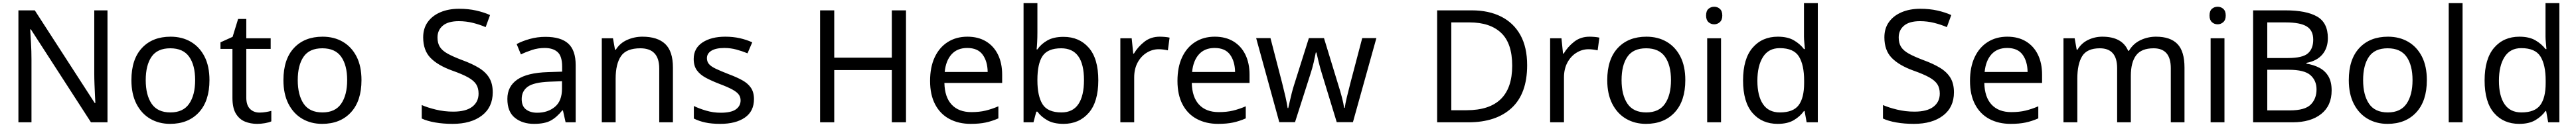

<svg xmlns="http://www.w3.org/2000/svg" viewBox="-20 -780 16368 810"><path d="M663 0H558L176 -593H172Q174 -558 177 -506Q180 -454 180 -399V0H97V-714H201L582 -123H586Q585 -139 583.5 -171Q582 -203 580.5 -241Q579 -279 579 -311V-714H663Z M1311 -269Q1311 -136 1243.5 -63Q1176 10 1061 10Q990 10 934.5 -22.5Q879 -55 847 -117.5Q815 -180 815 -269Q815 -402 882 -474Q949 -546 1064 -546Q1137 -546 1192.5 -513.5Q1248 -481 1279.5 -419.5Q1311 -358 1311 -269ZM906 -269Q906 -174 943.5 -118.5Q981 -63 1063 -63Q1144 -63 1182 -118.5Q1220 -174 1220 -269Q1220 -364 1182 -418Q1144 -472 1062 -472Q980 -472 943 -418Q906 -364 906 -269Z M1629 -62Q1649 -62 1670 -65.5Q1691 -69 1704 -73V-6Q1690 1 1664 5.5Q1638 10 1614 10Q1572 10 1536.5 -4.5Q1501 -19 1479 -55Q1457 -91 1457 -156V-468H1381V-510L1458 -545L1493 -659H1545V-536H1700V-468H1545V-158Q1545 -109 1568.5 -85.5Q1592 -62 1629 -62Z M2277 -269Q2277 -136 2209.5 -63Q2142 10 2027 10Q1956 10 1900.5 -22.5Q1845 -55 1813 -117.5Q1781 -180 1781 -269Q1781 -402 1848 -474Q1915 -546 2030 -546Q2103 -546 2158.5 -513.5Q2214 -481 2245.5 -419.5Q2277 -358 2277 -269ZM1872 -269Q1872 -174 1909.5 -118.5Q1947 -63 2029 -63Q2110 -63 2148 -118.5Q2186 -174 2186 -269Q2186 -364 2148 -418Q2110 -472 2028 -472Q1946 -472 1909 -418Q1872 -364 1872 -269Z M3111 -191Q3111 -96 3042 -43Q2973 10 2856 10Q2796 10 2745 1Q2694 -8 2660 -24V-110Q2696 -94 2749.5 -81Q2803 -68 2860 -68Q2940 -68 2980.5 -99Q3021 -130 3021 -183Q3021 -218 3006 -242Q2991 -266 2954.5 -286.5Q2918 -307 2853 -330Q2762 -363 2715.5 -411Q2669 -459 2669 -542Q2669 -599 2698 -639.5Q2727 -680 2778.5 -702Q2830 -724 2897 -724Q2956 -724 3005 -713Q3054 -702 3094 -684L3066 -607Q3029 -623 2985.5 -634Q2942 -645 2895 -645Q2828 -645 2794 -616.5Q2760 -588 2760 -541Q2760 -505 2775 -481Q2790 -457 2824 -438Q2858 -419 2916 -397Q2979 -374 3022.5 -347.5Q3066 -321 3088.5 -284Q3111 -247 3111 -191Z M3446 -545Q3544 -545 3591 -502Q3638 -459 3638 -365V0H3574L3557 -76H3553Q3518 -32 3479.5 -11Q3441 10 3373 10Q3300 10 3252 -28.5Q3204 -67 3204 -149Q3204 -229 3267 -272.5Q3330 -316 3461 -320L3552 -323V-355Q3552 -422 3523 -448Q3494 -474 3441 -474Q3399 -474 3361 -461.5Q3323 -449 3290 -433L3263 -499Q3298 -518 3346 -531.5Q3394 -545 3446 -545ZM3472 -259Q3372 -255 3333.5 -227Q3295 -199 3295 -148Q3295 -103 3322.5 -82Q3350 -61 3393 -61Q3461 -61 3506 -98.5Q3551 -136 3551 -214V-262Z M4062 -546Q4158 -546 4207 -499.5Q4256 -453 4256 -349V0H4169V-343Q4169 -472 4049 -472Q3960 -472 3926 -422Q3892 -372 3892 -278V0H3804V-536H3875L3888 -463H3893Q3919 -505 3965 -525.5Q4011 -546 4062 -546Z M4771 -148Q4771 -70 4713 -30Q4655 10 4557 10Q4501 10 4460.5 1Q4420 -8 4389 -24V-104Q4421 -88 4466.5 -74.5Q4512 -61 4559 -61Q4626 -61 4656 -82.5Q4686 -104 4686 -140Q4686 -160 4675 -176Q4664 -192 4635.5 -208Q4607 -224 4554 -244Q4502 -264 4465 -284Q4428 -304 4408 -332Q4388 -360 4388 -404Q4388 -472 4443.5 -509Q4499 -546 4589 -546Q4638 -546 4680.5 -536.5Q4723 -527 4760 -510L4730 -440Q4696 -454 4659 -464Q4622 -474 4583 -474Q4529 -474 4500.5 -456.5Q4472 -439 4472 -409Q4472 -387 4485 -371.5Q4498 -356 4528.5 -341.5Q4559 -327 4610 -307Q4661 -288 4697 -268Q4733 -248 4752 -219.5Q4771 -191 4771 -148Z M5737 0H5647V-333H5281V0H5191V-714H5281V-412H5647V-714H5737Z M6127 -546Q6196 -546 6245.5 -516Q6295 -486 6321.5 -431.5Q6348 -377 6348 -304V-251H5981Q5983 -160 6027.5 -112.5Q6072 -65 6152 -65Q6203 -65 6242.5 -74.5Q6282 -84 6324 -102V-25Q6283 -7 6243 1.5Q6203 10 6148 10Q6072 10 6013.5 -21Q5955 -52 5922.5 -113.5Q5890 -175 5890 -264Q5890 -352 5919.5 -415Q5949 -478 6002.5 -512Q6056 -546 6127 -546ZM6126 -474Q6063 -474 6026.5 -433.5Q5990 -393 5983 -321H6256Q6255 -389 6224 -431.5Q6193 -474 6126 -474Z M6572 -575Q6572 -541 6570.5 -511.5Q6569 -482 6567 -465H6572Q6595 -499 6635 -522Q6675 -545 6738 -545Q6838 -545 6898.5 -475.5Q6959 -406 6959 -268Q6959 -130 6898 -60Q6837 10 6738 10Q6675 10 6635 -13Q6595 -36 6572 -68H6565L6547 0H6484V-760H6572ZM6723 -472Q6638 -472 6605 -423Q6572 -374 6572 -271V-267Q6572 -168 6604.5 -115.5Q6637 -63 6725 -63Q6797 -63 6832.5 -116Q6868 -169 6868 -269Q6868 -472 6723 -472Z M7349 -546Q7364 -546 7381.5 -544.5Q7399 -543 7412 -540L7401 -459Q7388 -462 7372.5 -464Q7357 -466 7343 -466Q7302 -466 7266 -443.5Q7230 -421 7208.5 -380.5Q7187 -340 7187 -286V0H7099V-536H7171L7181 -438H7185Q7211 -482 7252 -514Q7293 -546 7349 -546Z M7699 -546Q7768 -546 7817.5 -516Q7867 -486 7893.5 -431.5Q7920 -377 7920 -304V-251H7553Q7555 -160 7599.5 -112.5Q7644 -65 7724 -65Q7775 -65 7814.5 -74.5Q7854 -84 7896 -102V-25Q7855 -7 7815 1.5Q7775 10 7720 10Q7644 10 7585.5 -21Q7527 -52 7494.5 -113.5Q7462 -175 7462 -264Q7462 -352 7491.5 -415Q7521 -478 7574.5 -512Q7628 -546 7699 -546ZM7698 -474Q7635 -474 7598.5 -433.5Q7562 -393 7555 -321H7828Q7827 -389 7796 -431.5Q7765 -474 7698 -474Z M8382 -303Q8369 -344 8359.5 -383.5Q8350 -423 8345 -445H8341Q8337 -423 8328 -383.5Q8319 -344 8305 -302L8209 -1H8109L7962 -537H8053L8127 -251Q8138 -208 8148 -164Q8158 -120 8162 -91H8166Q8170 -108 8175.5 -133Q8181 -158 8188 -185.5Q8195 -213 8202 -235L8297 -537H8393L8485 -235Q8496 -201 8506.5 -161Q8517 -121 8521 -92H8525Q8528 -117 8538.5 -161Q8549 -205 8561 -251L8636 -537H8726L8577 -1H8474Z M9684 -364Q9684 -183 9585.5 -91.5Q9487 0 9311 0H9112V-714H9332Q9440 -714 9519 -674Q9598 -634 9641 -556.5Q9684 -479 9684 -364ZM9589 -361Q9589 -504 9518.5 -570.5Q9448 -637 9319 -637H9202V-77H9299Q9589 -77 9589 -361Z M10080 -546Q10095 -546 10112.5 -544.5Q10130 -543 10143 -540L10132 -459Q10119 -462 10103.5 -464Q10088 -466 10074 -466Q10033 -466 9997 -443.5Q9961 -421 9939.5 -380.5Q9918 -340 9918 -286V0H9830V-536H9902L9912 -438H9916Q9942 -482 9983 -514Q10024 -546 10080 -546Z M10689 -269Q10689 -136 10621.5 -63Q10554 10 10439 10Q10368 10 10312.5 -22.5Q10257 -55 10225 -117.5Q10193 -180 10193 -269Q10193 -402 10260 -474Q10327 -546 10442 -546Q10515 -546 10570.5 -513.5Q10626 -481 10657.5 -419.5Q10689 -358 10689 -269ZM10284 -269Q10284 -174 10321.5 -118.5Q10359 -63 10441 -63Q10522 -63 10560 -118.5Q10598 -174 10598 -269Q10598 -364 10560 -418Q10522 -472 10440 -472Q10358 -472 10321 -418Q10284 -364 10284 -269Z M10873 -737Q10893 -737 10908.5 -723.5Q10924 -710 10924 -681Q10924 -653 10908.5 -639Q10893 -625 10873 -625Q10851 -625 10836 -639Q10821 -653 10821 -681Q10821 -710 10836 -723.5Q10851 -737 10873 -737ZM10916 -536V0H10828V-536Z M11276 10Q11176 10 11116 -59.5Q11056 -129 11056 -267Q11056 -405 11116.5 -475.5Q11177 -546 11277 -546Q11339 -546 11378.5 -523Q11418 -500 11443 -467H11449Q11448 -480 11445.5 -505.5Q11443 -531 11443 -546V-760H11531V0H11460L11447 -72H11443Q11419 -38 11379 -14Q11339 10 11276 10ZM11290 -63Q11375 -63 11409.5 -109.5Q11444 -156 11444 -250V-266Q11444 -366 11411 -419.5Q11378 -473 11289 -473Q11218 -473 11182.5 -416.5Q11147 -360 11147 -265Q11147 -169 11182.5 -116Q11218 -63 11290 -63Z M12396 -191Q12396 -96 12327 -43Q12258 10 12141 10Q12081 10 12030 1Q11979 -8 11945 -24V-110Q11981 -94 12034.5 -81Q12088 -68 12145 -68Q12225 -68 12265.5 -99Q12306 -130 12306 -183Q12306 -218 12291 -242Q12276 -266 12239.5 -286.5Q12203 -307 12138 -330Q12047 -363 12000.5 -411Q11954 -459 11954 -542Q11954 -599 11983 -639.5Q12012 -680 12063.5 -702Q12115 -724 12182 -724Q12241 -724 12290 -713Q12339 -702 12379 -684L12351 -607Q12314 -623 12270.5 -634Q12227 -645 12180 -645Q12113 -645 12079 -616.5Q12045 -588 12045 -541Q12045 -505 12060 -481Q12075 -457 12109 -438Q12143 -419 12201 -397Q12264 -374 12307.5 -347.5Q12351 -321 12373.5 -284Q12396 -247 12396 -191Z M12735 -546Q12804 -546 12853.5 -516Q12903 -486 12929.5 -431.5Q12956 -377 12956 -304V-251H12589Q12591 -160 12635.5 -112.5Q12680 -65 12760 -65Q12811 -65 12850.5 -74.5Q12890 -84 12932 -102V-25Q12891 -7 12851 1.5Q12811 10 12756 10Q12680 10 12621.5 -21Q12563 -52 12530.5 -113.5Q12498 -175 12498 -264Q12498 -352 12527.5 -415Q12557 -478 12610.5 -512Q12664 -546 12735 -546ZM12734 -474Q12671 -474 12634.5 -433.5Q12598 -393 12591 -321H12864Q12863 -389 12832 -431.5Q12801 -474 12734 -474Z M13680 -546Q13771 -546 13816 -499.5Q13861 -453 13861 -349V0H13774V-345Q13774 -472 13665 -472Q13587 -472 13553.5 -427Q13520 -382 13520 -296V0H13433V-345Q13433 -472 13323 -472Q13242 -472 13211 -422Q13180 -372 13180 -278V0H13092V-536H13163L13176 -463H13181Q13206 -505 13248.5 -525.5Q13291 -546 13339 -546Q13465 -546 13503 -456H13508Q13535 -502 13581.5 -524Q13628 -546 13680 -546Z M14072 -737Q14092 -737 14107.5 -723.5Q14123 -710 14123 -681Q14123 -653 14107.5 -639Q14092 -625 14072 -625Q14050 -625 14035 -639Q14020 -653 14020 -681Q14020 -710 14035 -723.5Q14050 -737 14072 -737ZM14115 -536V0H14027V-536Z M14501 -714Q14635 -714 14703.5 -674.5Q14772 -635 14772 -537Q14772 -474 14737 -432.5Q14702 -391 14636 -379V-374Q14681 -367 14717.5 -348Q14754 -329 14775 -294Q14796 -259 14796 -203Q14796 -106 14729.5 -53Q14663 0 14548 0H14297V-714ZM14519 -410Q14611 -410 14645 -439.5Q14679 -469 14679 -527Q14679 -586 14637.5 -611.5Q14596 -637 14505 -637H14387V-410ZM14387 -335V-76H14531Q14626 -76 14663 -113Q14700 -150 14700 -210Q14700 -266 14661.5 -300.5Q14623 -335 14524 -335Z M15401 -269Q15401 -136 15333.5 -63Q15266 10 15151 10Q15080 10 15024.5 -22.5Q14969 -55 14937 -117.5Q14905 -180 14905 -269Q14905 -402 14972 -474Q15039 -546 15154 -546Q15227 -546 15282.5 -513.5Q15338 -481 15369.5 -419.5Q15401 -358 15401 -269ZM14996 -269Q14996 -174 15033.5 -118.5Q15071 -63 15153 -63Q15234 -63 15272 -118.5Q15310 -174 15310 -269Q15310 -364 15272 -418Q15234 -472 15152 -472Q15070 -472 15033 -418Q14996 -364 14996 -269Z M15628 0H15540V-760H15628Z M15988 10Q15888 10 15828 -59.5Q15768 -129 15768 -267Q15768 -405 15828.5 -475.5Q15889 -546 15989 -546Q16051 -546 16090.5 -523Q16130 -500 16155 -467H16161Q16160 -480 16157.5 -505.5Q16155 -531 16155 -546V-760H16243V0H16172L16159 -72H16155Q16131 -38 16091 -14Q16051 10 15988 10ZM16002 -63Q16087 -63 16121.5 -109.5Q16156 -156 16156 -250V-266Q16156 -366 16123 -419.5Q16090 -473 16001 -473Q15930 -473 15894.5 -416.5Q15859 -360 15859 -265Q15859 -169 15894.5 -116Q15930 -63 16002 -63Z"/></svg>

Font: Noto Sans Hebrew Droid SemiBold
Style: Regular
Weight: 600
Designer: Monotype Design Team
Foundry: Monotype Imaging Inc.
Version: Version 1.100; ttfautohint (v1.8.4.7-5d5b)